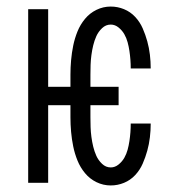

<svg xmlns="http://www.w3.org/2000/svg" viewBox="-20 -558 540 586"><path d="M318 8Q295 8 274.5 -2Q254 -12 239.5 -29.5Q225 -47 216.5 -68Q208 -89 203.5 -111Q199 -133 197 -155.5Q195 -178 195 -200V-237H127V0H66V-530H127V-293H195V-330Q195 -352 197 -374.5Q199 -397 203.5 -419Q208 -441 216.5 -462Q225 -483 239.5 -500.5Q254 -518 274.5 -528Q295 -538 318 -538Q339 -538 358.5 -530Q378 -522 392.5 -506.5Q407 -491 415.5 -471.5Q424 -452 429.5 -432Q435 -412 437.5 -391Q440 -370 440 -349H379Q379 -363 378 -376Q377 -389 375 -402.5Q373 -416 369.5 -429Q366 -442 359.5 -453.5Q353 -465 342 -474Q331 -483 318 -483Q303 -483 291.5 -472Q280 -461 274 -447.5Q268 -434 264.5 -419.5Q261 -405 259 -390Q257 -375 256.5 -360Q256 -345 256 -330V-293H342V-237H256V-200Q256 -185 256.5 -170Q257 -155 259 -140Q261 -125 264.5 -110.5Q268 -96 274 -82.5Q280 -69 291.5 -58Q303 -47 318 -47Q331 -47 342 -56Q353 -65 359.5 -76.5Q366 -88 369.5 -101Q373 -114 375 -127.5Q377 -141 378 -154Q379 -167 379 -181H440Q440 -160 437.5 -139Q435 -118 429.5 -98Q424 -78 415.5 -58.5Q407 -39 392.5 -23.5Q378 -8 358.5 0Q339 8 318 8Z"/></svg>

Font: Iosevka Term Light
Style: Regular
Weight: 300
Monospace: yes
Designer: Belleve Invis
Foundry: Belleve Invis
Version: Version 9.0.1; ttfautohint (v1.8.3)